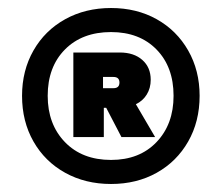

<svg xmlns="http://www.w3.org/2000/svg" viewBox="-20 -737 552 479"><path d="M257 -717Q321 -717 371 -689Q421 -661 449.5 -611Q478 -561 478 -498Q478 -434 449.5 -384Q421 -334 371 -306Q321 -278 257 -278Q193 -278 142.5 -306Q92 -334 63.5 -384Q35 -434 35 -498Q35 -561 63.5 -611Q92 -661 142.5 -689Q193 -717 257 -717ZM257 -338Q328 -338 370.5 -382.5Q413 -427 413 -498Q413 -570 370.5 -613.5Q328 -657 257 -657Q185 -657 142 -613.5Q99 -570 99 -498Q99 -427 142 -382.5Q185 -338 257 -338ZM356 -538Q356 -517 346 -501Q336 -485 319 -477L367 -395H283L245 -468H239V-395H163V-606H279Q314 -606 335 -587.5Q356 -569 356 -538ZM237 -517H263Q278 -517 278 -531Q278 -545 263 -545H237Z"/></svg>

Font: Fz Poppins ExtBd
Style: Regular
Weight: 800
Designer: Ninad Kale (Devanagari), Jonny Pinhorn (Latin)
Foundry: Indian Type Foundry
Version: Vit hóa bi Vntype.Com & FontZin.Com